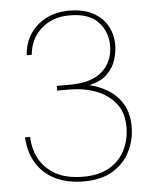

<svg xmlns="http://www.w3.org/2000/svg" viewBox="-52 -756 638 811"><g transform="rotate(-5 267.0 -350.0)"><path d="M271 12Q204 12 153 -12Q102 -36 72.5 -82.5Q43 -129 39 -195H61Q62 -146 84 -103.5Q106 -61 152 -34.5Q198 -8 271 -8Q338 -8 382 -34Q426 -60 448 -104Q470 -148 470 -201Q470 -264 438 -303Q406 -342 355 -361Q304 -380 247 -380H192V-400H247Q340 -400 385.5 -441.5Q431 -483 431 -550Q431 -609 392.5 -650.5Q354 -692 271 -692Q199 -692 151.5 -650Q104 -608 98 -540H77Q79 -586 102.5 -625Q126 -664 169.5 -688Q213 -712 271 -712Q332 -712 372.5 -690Q413 -668 433 -631.5Q453 -595 453 -551Q453 -522 443 -489Q433 -456 406 -429Q379 -402 329 -391Q373 -381 410 -357.5Q447 -334 469.5 -295.5Q492 -257 492 -201Q492 -145 467.5 -96Q443 -47 394 -17.5Q345 12 271 12Z"/></g></svg>

Font: DM Sans 36pt Thin
Style: Regular
Weight: 250
Designer: Colophon Foundry, Jonny Pinhorn
Foundry: Colophon Foundry
Version: Version 4.004;gftools[0.9.30]